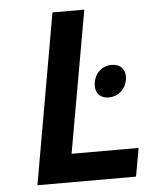

<svg xmlns="http://www.w3.org/2000/svg" viewBox="-52 -755 642 799"><g transform="rotate(-5 269.5 -355.5)"><path d="M225 -118 330 -711H197L72 0H484L505 -118ZM400 -338C438 -338 470 -364 477 -405C484 -446 461 -472 423 -472C385 -472 354 -447 347 -405C340 -365 362 -338 400 -338Z"/></g></svg>

Font: Asimov
Style: NarIt
Weight: 500
Designer: Google
Version: Version 2.000980; 2014